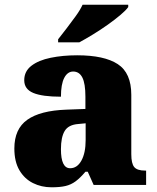

<svg xmlns="http://www.w3.org/2000/svg" viewBox="-20 -786 666 816"><path d="M199 10Q156 10 120 -8Q84 -26 62.5 -62.5Q41 -99 41 -155Q41 -238 96 -277Q151 -316 262 -320L343 -323V-375Q343 -431 330 -456.5Q317 -482 291 -482Q267 -482 253 -455Q239 -428 239 -375Q160 -375 121.5 -391Q83 -407 83 -445Q83 -483 113.5 -506.5Q144 -530 195.5 -540.5Q247 -551 308 -551Q423 -551 480.5 -513.5Q538 -476 538 -383V-131Q538 -91 550.5 -76Q563 -61 597 -61H601V0H378L353 -56H343Q321 -30 301.5 -15.5Q282 -1 258.5 4.5Q235 10 199 10ZM278 -71Q308 -71 326 -103.5Q344 -136 344 -191V-262L313 -259Q271 -256 255 -229.5Q239 -203 239 -152Q239 -71 278 -71ZM227 -619Q242 -638 262 -664Q282 -690 301.5 -717Q321 -744 331 -766H525V-756Q516 -743 492.5 -723Q469 -703 438 -681Q407 -659 375 -639.5Q343 -620 317 -606H227Z"/></svg>

Font: Noto Serif Sinhala Black
Style: Regular
Weight: 900
Designer: Jelle Bosma - Monotype Design Team
Foundry: Monotype Imaging Inc.
Version: Version 2.007; ttfautohint (v1.8.4.7-5d5b)